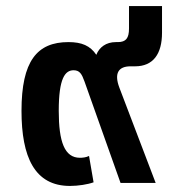

<svg xmlns="http://www.w3.org/2000/svg" viewBox="-20 -604 572 634"><path d="M289 -2 274 -89C264 -84 252 -83 244 -83C193 -83 174 -136 174 -238C174 -346 195 -372 223 -372C243 -372 250 -360 259 -335L378 0H494L374 -315C356 -363 372 -385 411 -385H426C486 -385 515 -426 515 -496V-584H406V-510C406 -478 396 -465 369 -465H363C330 -465 308 -448 298 -423C278 -453 250 -465 206 -465C102 -465 51 -402 51 -238C51 -86 94 10 211 10C238 10 270 5 289 -2Z"/></svg>

Font: Noto Sans Thai Semi
Style: Regular
Weight: 600
Designer: Monotype Design Team
Foundry: Monotype Imaging Inc.
Version: Version 1.901